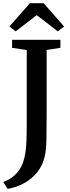

<svg xmlns="http://www.w3.org/2000/svg" viewBox="-40 -990 432 1192"><path d="M-20 139.5Q6.5 131 31.2 114Q56 97 75.2 71Q94.5 45 105.5 10.5Q113.5 -14 118 -43.2Q122.5 -72.5 124.2 -115.2Q126 -158 126 -222.5V-679.5L35 -693V-743H335V-693L249.5 -680V-272Q249.5 -186 248.2 -122.5Q247 -59 237.5 -18Q224.5 37.5 191.2 79Q158 120.5 110.5 146.8Q63 173 7.5 182.5ZM57.5 -795.5 18.5 -825.5 145.5 -970H231L358 -825.5L319 -795.5L188 -896Z"/></svg>

Font: Merriweather 36pt SemiBold
Style: Regular
Weight: 600
Version: Version 2.100